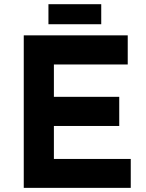

<svg xmlns="http://www.w3.org/2000/svg" viewBox="-20 -907 705 927"><path d="M94.7 -736.3H596.7V-595.7H240.2V-439.5H555.7V-298.8H240.2V-139.6H611.3V0H94.7ZM213.9 -886.7H468.8V-790H213.9Z"/></svg>

Font: Josefin Sans CFJ
Style: Bold
Weight: 700
Designer: Santiago Orozco
Foundry: Typemade
Version: Version 2.001